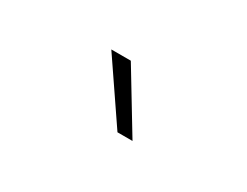

<svg xmlns="http://www.w3.org/2000/svg" viewBox="-33 -921 564 439"><g transform="rotate(30 248.5 -701.5)"><path d="M278.8 -623.2 171.9 -780.2H223.4L318.5 -623.2Z"/></g></svg>

Font: Inter Extra Light BETA
Style: Regular
Weight: 200
Designer: Rasmus Andersson
Foundry: rsms
Version: Version 3.011;git-f93a4a705